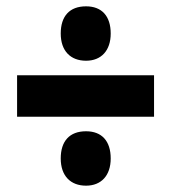

<svg xmlns="http://www.w3.org/2000/svg" viewBox="-20 -656 541 607"><path d="M252 -464C300 -464 330 -496 330 -550C330 -605 302 -636 252 -636C200 -636 172 -605 172 -550C172 -495 203 -464 252 -464ZM34 -287H467V-418H34ZM252 -69C300 -69 330 -101 330 -155C330 -210 302 -241 252 -241C200 -241 172 -210 172 -155C172 -100 203 -69 252 -69Z"/></svg>

Font: Noto Sans Bengali ExtraCondensed Black
Style: Regular
Weight: 900
Width: 2
Designer: Joana Ranito - Universal Thirst; Jelle Bosma - Monotype Design Team
Foundry: Universal Thirst ehf.
Version: Version 3.000